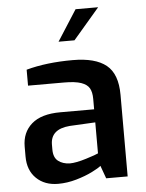

<svg xmlns="http://www.w3.org/2000/svg" viewBox="-54 -814 657 864"><g transform="rotate(-5 274.0 -382.0)"><path d="M38 -129V-174Q38 -238 81.5 -276Q125 -314 211 -314H364V-361Q364 -391 354 -409Q344 -427 317 -436.5Q290 -446 239 -446H77V-518Q168 -543 287 -543Q389 -543 438.5 -503Q488 -463 488 -369V0H391L370 -58Q360 -49 329 -33.5Q298 -18 256.5 -6Q215 6 174 6Q113 6 75.5 -30.5Q38 -67 38 -129ZM364 -115V-255L248 -249Q161 -242 161 -172V-150Q161 -114 181.5 -98Q202 -82 234 -81Q262 -81 308.5 -95.5Q355 -110 364 -115ZM320 -770H422L303 -631H231Z"/></g></svg>

Font: Exo SemiBold
Style: Regular
Weight: 600
Designer: Natanael Gama
Foundry: Natanael Gama
Version: Version 1.500